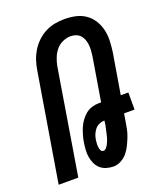

<svg xmlns="http://www.w3.org/2000/svg" viewBox="-139 -831 778 928"><g transform="rotate(-20 250.0 -367.5)"><path d="M285 8Q266 8 248 2.5Q230 -3 217 -14.5Q204 -26 196.5 -42.5Q189 -59 186 -77Q183 -95 184.5 -114.5Q186 -134 189 -153Q192 -170 197 -187.5Q202 -205 209 -221.5Q216 -238 227 -253.5Q238 -269 252.5 -281Q267 -293 285 -298.5Q303 -304 320 -304H333L370 -528Q372 -542 373 -556.5Q374 -571 372.5 -585Q371 -599 366.5 -612Q362 -625 353 -635Q344 -645 331 -650Q318 -655 303 -655Q283 -655 262.5 -646Q242 -637 228 -620Q214 -603 206 -582.5Q198 -562 194 -542L105 0H4L96 -556Q100 -581 108 -605Q116 -629 129.5 -651Q143 -673 162.5 -691.5Q182 -710 205.5 -722Q229 -734 254 -738.5Q279 -743 304 -743Q333 -743 360.5 -737Q388 -731 410.5 -715.5Q433 -700 447.5 -677Q462 -654 468.5 -627Q475 -600 474 -571Q473 -542 469 -513L434 -304H473V-216H419L413 -179Q410 -159 406 -139.5Q402 -120 394.5 -101Q387 -82 378 -63.5Q369 -45 356 -29Q343 -13 323.5 -2.5Q304 8 285 8ZM264 -80Q272 -80 278 -87Q284 -94 288 -101Q292 -108 295 -115.5Q298 -123 300.5 -131Q303 -139 304.5 -146.5Q306 -154 308 -162Q310 -170 311.5 -177.5Q313 -185 315 -193L318 -216Q304 -216 290.5 -210Q277 -204 268 -192.5Q259 -181 254 -168Q249 -155 247 -141Q246 -132 245.5 -123Q245 -114 246 -105Q247 -96 251 -88Q255 -80 264 -80Z"/></g></svg>

Font: Iosevka Term Curly SmBd Obl
Style: Regular
Weight: 600
Italic angle: -9°
Designer: Belleve Invis
Foundry: Belleve Invis
Version: Version 32.3.0